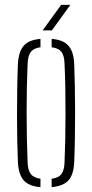

<svg xmlns="http://www.w3.org/2000/svg" viewBox="-20 -765 379 790"><path d="M53.5 -101Q52 -138 51 -186.2Q50 -234.5 50 -288.2Q50 -342 50.8 -395.8Q51.5 -449.5 53.5 -498Q55.5 -550 76.5 -575.5Q97.5 -601 146.5 -605V-570.5Q118.5 -567 106.5 -551Q94.5 -535 93.5 -501Q91.5 -456 90.5 -406.2Q89.5 -356.5 89.5 -304.8Q89.5 -253 90.5 -200.8Q91.5 -148.5 93.5 -98Q94.5 -65 106.5 -49.2Q118.5 -33.5 146.5 -29.5V5Q97.5 1 76.5 -24.2Q55.5 -49.5 53.5 -101ZM192.5 5V-29.5Q222 -33.5 233.2 -49.5Q244.5 -65.5 245.5 -96Q247.5 -142 248.5 -192Q249.5 -242 249.5 -294.5Q249.5 -347 248.8 -399.8Q248 -452.5 245.5 -504Q244.5 -536.5 232.5 -551.8Q220.5 -567 192.5 -570.5V-605Q226 -602.5 245.8 -590.2Q265.5 -578 275 -555.5Q284.5 -533 285.5 -498Q287 -455.5 288 -406.5Q289 -357.5 289 -305.8Q289 -254 288.2 -202Q287.5 -150 285.5 -101Q284.5 -67 275 -44.2Q265.5 -21.5 245.5 -9.8Q225.5 2 192.5 5ZM155.5 -640 231.5 -745H269.5L193.5 -640Z"/></svg>

Font: Big Shoulders Stencil Text Thin Thin
Style: Regular
Weight: 250
Version: Version 2.001